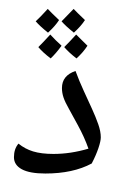

<svg xmlns="http://www.w3.org/2000/svg" viewBox="-20 -809 454 746"><path d="M156.2 -134.8Q95.2 -134.8 64.7 -151.4Q34.2 -168 34.2 -198.2Q34.2 -230.5 51.8 -251Q76.7 -230.5 108.6 -220.7Q140.6 -210.9 188 -210.9Q254.4 -210.9 323.7 -231.4Q308.1 -275.9 282.2 -323.2L248 -385.7Q232.9 -412.1 226.8 -430.2Q220.7 -448.2 220.7 -466.8Q220.7 -515.6 273.4 -533.2Q288.6 -492.2 305.7 -455.3Q322.8 -418.5 337.4 -386.2Q352.1 -354 361.8 -326.2Q371.6 -298.3 371.6 -275.4Q371.6 -260.7 362.3 -233.2Q353 -205.6 336.4 -173.8Q263.7 -134.8 156.2 -134.8ZM218.8 -572.3ZM214.4 -105.5ZM214.4 -83ZM219.2 -631.3Q197.3 -601.1 176.8 -582Q145.5 -606 128.9 -626Q145.5 -642.1 175.3 -674.8Q195.3 -652.8 219.2 -631.3ZM209.5 -731Q194.3 -707.5 166.5 -682.1Q135.3 -707 118.7 -726.1Q137.7 -743.7 165.5 -774.4Q177.2 -761.7 209.5 -731ZM319.8 -631.3Q303.2 -605.5 277.3 -582Q248.5 -604 229.5 -626Q246.1 -642.1 275.9 -674.8ZM310.1 -731Q294.9 -707.5 267.1 -682.1Q235.8 -707 219.2 -726.1Q226.1 -732.4 266.1 -774.4Q277.8 -761.7 310.1 -731ZM218.8 -572.3ZM217.3 -789.1Z"/></svg>

Font: Noto Naskh Arabic UI
Style: Regular
Weight: 400
Designer: Monotype Design team
Foundry: Monotype Imaging Inc.
Version: Version 1.05